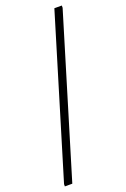

<svg xmlns="http://www.w3.org/2000/svg" viewBox="-164 -835 639 970"><g transform="rotate(-20 155.5 -350.0)"><path d="M265 -782H305V-770L47 82H7V70Z"/></g></svg>

Font: Phudu Light ExtraBold
Style: Regular
Weight: 800
Version: Version 1.005;gftools[0.9.23]